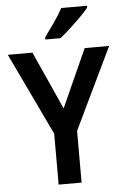

<svg xmlns="http://www.w3.org/2000/svg" viewBox="-62 -1075 666 1025"><g transform="rotate(-5 271.5 -562.0)"><path d="M272 -496 412 -807H543L333 -370V-93H210V-366L0 -807H132ZM444 -1021Q429 -1002 401 -974Q373 -946 342.5 -918Q312 -890 288 -871H207V-883Q231 -916 259.5 -956.5Q288 -997 306 -1031H444Z"/></g></svg>

Font: Noto Sans Telugu UI SemiCondensed SemiBold
Style: Regular
Weight: 600
Width: 4
Designer: Jelle Bosma - Monotype Design Team
Foundry: Monotype Imaging Inc.
Version: Version 2.005; ttfautohint (v1.8.4.7-5d5b)